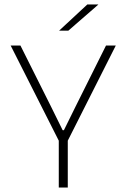

<svg xmlns="http://www.w3.org/2000/svg" viewBox="-20 -844 569 864"><path d="M247 -206 28 -639H72L209 -365.5L262 -258H267.5L320.5 -365.5L457 -639H501L282.5 -206ZM244.5 0V-247H285V0ZM373 -824H422V-823L287.5 -706H246.5V-706.5Z"/></svg>

Font: Anek Telugu ExtraLight
Style: Regular
Weight: 250
Version: Version 1.003